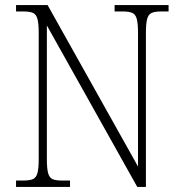

<svg xmlns="http://www.w3.org/2000/svg" viewBox="-20 -734 716 754"><path d="M43 0V-25H72Q96 -25 109 -30.5Q122 -36 127 -54Q132 -72 132 -109V-606Q132 -642 127 -660Q122 -678 109 -683.5Q96 -689 72 -689H43V-714H167L522 -80V-606Q522 -642 517 -660Q512 -678 499 -683.5Q486 -689 462 -689H430V-714H642V-689H613Q589 -689 576 -683.5Q563 -678 558 -660Q553 -642 553 -605V0H519L164 -634V-109Q164 -72 169 -54Q174 -36 186.5 -30.5Q199 -25 224 -25H255V0Z"/></svg>

Font: Noto Serif Armenian SemiCondensed ExtraLight
Style: Regular
Weight: 200
Width: 4
Designer: Monotype Design Team
Foundry: Monotype Imaging Inc.
Version: Version 2.008; ttfautohint (v1.8.4.7-5d5b)